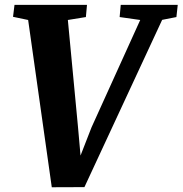

<svg xmlns="http://www.w3.org/2000/svg" viewBox="-20 -763 750 788"><path d="M192.5 5.5 95.5 -681 33.5 -694 39.5 -743H337L332.5 -693L258.5 -681L300 -243L316 -63L287.5 -65.5L355.5 -240L555.5 -681L471 -693L475.5 -743H709.5L704 -693L645.5 -681.5L326.5 5Z"/></svg>

Font: Merriweather 24pt ExtraBold
Style: Italic
Weight: 800
Italic angle: -7.8°
Version: Version 2.101